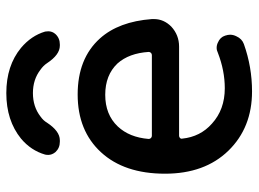

<svg xmlns="http://www.w3.org/2000/svg" viewBox="-124 -694 807 599"><g transform="rotate(-90 279.5 -394.5)"><path d="M155.3 -239.3Q151.4 -239.3 148.4 -236.3Q145.5 -233.4 146.5 -229.5Q152.3 -172.9 193.4 -136.7Q237.3 -96.7 303.7 -96.7Q358.4 -96.7 414.1 -118.2Q421.9 -122.1 429.7 -122.1Q438.5 -122.1 446.3 -118.2Q462.9 -111.3 467.8 -95.7Q470.7 -86.9 470.7 -80.1Q470.7 -70.3 465.8 -60.5Q458 -43 441.4 -37.1Q370.1 -11.7 293.9 -11.7Q180.7 -11.7 108.9 -85.4Q37.1 -159.2 37.1 -283.2Q37.1 -410.2 104 -482.9Q170.9 -555.7 284.2 -555.7Q396.5 -555.7 459 -486.3Q511.7 -427.7 519.5 -324.2Q519.5 -321.3 519.5 -317.4Q519.5 -287.1 496.1 -263.7Q469.7 -239.3 433.6 -239.3ZM145.5 -334Q145.5 -330.1 148.4 -327.1Q151.4 -324.2 155.3 -324.2H407.2Q411.1 -324.2 414.1 -327.1Q417 -330.1 417 -334Q413.1 -395.5 380.9 -431.6Q344.7 -469.7 283.2 -469.7Q221.7 -469.7 184.6 -430.7Q150.4 -394.5 145.5 -334ZM480.5 -657.2Q481.4 -651.4 481.4 -647.5Q481.4 -634.8 472.7 -625Q460 -611.3 440.4 -611.3H436.5Q408.2 -611.3 381.8 -651.4Q374 -663.1 361.3 -671.9Q331.1 -695.3 288.6 -695.3Q246.1 -695.3 215.8 -671.9Q203.1 -663.1 196.3 -651.4Q169.9 -611.3 141.6 -611.3H136.7Q117.2 -611.3 104.5 -625Q95.7 -635.7 95.7 -647.5Q95.7 -652.3 96.7 -657.2Q109.4 -701.2 146.5 -732.4Q203.1 -778.3 288.6 -778.3Q374 -778.3 429.7 -732.4Q467.8 -700.2 480.5 -657.2Z"/></g></svg>

Font: Gen Jyuu GothicX Medium
Style: Regular
Weight: 500
Designer: Ryoko NISHIZUKA (kana &amp; ideographs); Paul D. Hunt (Latin, Greek &amp; Cyrillic); Wenlong ZHANG (bopomofo); Sandoll C
Version: Version 1.058.20140828